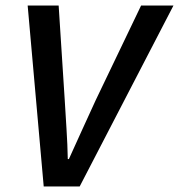

<svg xmlns="http://www.w3.org/2000/svg" viewBox="-20 -674 647 694"><path d="M138 0 80 -654H192L214 -312Q217 -260 220.5 -206Q224 -152 225 -99H229Q253 -152 277.5 -206Q302 -260 326 -312L490 -654H607L268 0Z"/></svg>

Font: Source Sans Pro SemiBold
Style: Italic
Weight: 600
Italic angle: -11°
Designer: Paul D. Hunt
Foundry: Adobe Systems Incorporated
Version: Version 1.095;hotconv 1.0.109;makeotfexe 2.5.65596